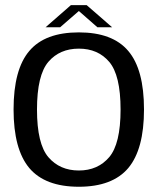

<svg xmlns="http://www.w3.org/2000/svg" viewBox="-20 -725 632 750"><path d="M288 4.5C375.5 4.5 440 -20 481 -68.5C522 -117.5 542.5 -193.5 542.5 -297.5C542.5 -401.5 522 -478 481 -526C440 -574.5 375.5 -598.5 288 -598.5C200 -598.5 135.5 -574.5 94.5 -526C53.5 -478 33 -401.5 33 -297.5C33 -193.5 53.5 -117.5 94.5 -68.5C135.5 -20 200 4.5 288 4.5ZM288 -59C238.5 -59 198.5 -76.5 169 -111C139.5 -145.5 124.5 -207.5 124.5 -297C124.5 -387 139.5 -449 169 -483.5C198.5 -518 238.5 -535 288 -535C337.5 -535 377 -518 406.5 -483.5C436 -449 451 -387 451 -297C451 -207.5 436 -145.5 406.5 -111C377 -76.5 337.5 -59 288 -59ZM158 -618.5H215L288 -682L360.5 -618.5H418L318.5 -705H257Z"/></svg>

Font: Anybody
Style: Regular
Weight: 400
Designer: Tyler Finck
Foundry: Etcetera Type Company
Version: Version 1.110